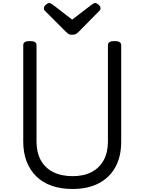

<svg xmlns="http://www.w3.org/2000/svg" viewBox="-20 -1233 957 1272"><path d="M461 19Q384 19 323.5 -2Q263 -23 221 -64Q179 -105 156.5 -163Q134 -221 134 -295V-934Q134 -948 145 -954.5Q156 -961 178 -961Q200 -961 211 -954.5Q222 -948 222 -934V-295Q222 -223 250 -172Q278 -121 331.5 -93.5Q385 -66 461 -66Q536 -66 587.5 -93.5Q639 -121 667 -172Q695 -223 695 -295V-934Q695 -948 706 -954.5Q717 -961 739 -961Q783 -961 783 -934V-295Q783 -196 744.5 -126Q706 -56 634 -18.5Q562 19 461 19ZM611 -1213Q621 -1213 633.5 -1201.5Q646 -1190 646 -1179Q646 -1177 645.5 -1173Q645 -1169 640 -1163L502 -1023Q495 -1017 486.5 -1010Q478 -1003 458 -1003Q439 -1003 430.5 -1010Q422 -1017 416 -1023L276 -1163Q271 -1169 271 -1173Q271 -1177 271 -1179Q271 -1190 283.5 -1201.5Q296 -1213 306 -1213Q312 -1213 317.5 -1209.5Q323 -1206 331 -1201L458 -1103L586 -1201Q594 -1206 599 -1209.5Q604 -1213 611 -1213Z"/></svg>

Font: Playwrite HU
Style: Regular
Weight: 400
Designer: Veronika Burian, José Scaglione
Foundry: TypeTogether
Version: Version 1.002